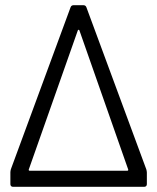

<svg xmlns="http://www.w3.org/2000/svg" viewBox="-20 -720 605 740"><path d="M30 0H536C542 0 546 -4 546 -10V-55C546 -59 545 -63 544 -67L313 -692C311 -698 306 -700 301 -700H264C259 -700 254 -698 252 -692L22 -68C21 -64 20 -60 20 -56V-10C20 -4 24 0 30 0ZM91 -67 280 -603C281 -606 285 -606 286 -603L474 -67C475 -65 474 -62 471 -62H94C91 -62 90 -65 91 -67Z"/></svg>

Font: Barlow Semi Condensed
Style: Regular
Weight: 400
Width: 4
Designer: Jeremy Tribby
Foundry: Tribby Type
Version: Version 1.422;hotconv 1.0.109;makeotfexe 2.5.65596